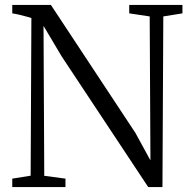

<svg xmlns="http://www.w3.org/2000/svg" viewBox="-20 -763 778 783"><path d="M30 0V-34.5L105 -46.5L108 -689.5Q99 -692.5 85.8 -696Q72.5 -699.5 58.2 -703Q44 -706.5 30 -708.5V-743H187.5L532.5 -220.5L593.5 -109L590.5 -696L507 -708.5V-743H724V-708.5L646 -696L642.5 0H584.5L231.5 -533L157.5 -657.5L160.5 -46L247 -34.5V0Z"/></svg>

Font: Merriweather 60pt Light
Style: Regular
Weight: 300
Version: Version 2.100